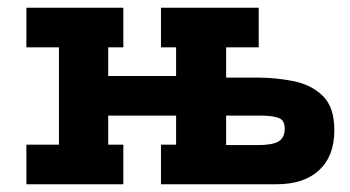

<svg xmlns="http://www.w3.org/2000/svg" viewBox="-20 -475 902 495"><path d="M641 -275Q692 -275 738 -265.5Q784 -256 813 -227Q842 -198 842 -139Q842 -73 803 -36.5Q764 0 693 0H395V-102H434V-177H259V-102H298V0H48V-102H132V-353H48V-455H298V-353H259V-279H434V-353H395V-455H647V-353H563V-275ZM647 -101Q681 -101 697.5 -110Q714 -119 714 -144Q714 -166 697 -171.5Q680 -177 651 -177H563V-101Z"/></svg>

Font: Podkova ExtraBold
Style: Regular
Weight: 800
Designer: Ilya Yudin
Foundry: Cyreal (www.cyreal.org)
Version: Version 2.103